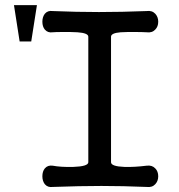

<svg xmlns="http://www.w3.org/2000/svg" viewBox="-20 -738 708 759"><path d="M329.1 -592.8V-96.7Q329.1 -80.1 268.6 -78.1Q219.7 -77.1 188.5 -83Q168.9 -85.9 157.2 -72.3Q147.5 -60.5 147.5 -41Q147.5 -22.5 157.2 -9.8Q168.9 3.9 188.5 1Q295.9 -2.9 380.9 -2.9Q465.8 -2.9 559.6 1Q581.1 3.9 593.8 -9.8Q605.5 -22.5 605.5 -41Q605.5 -60.5 593.8 -72.3Q581.1 -85.9 559.6 -83Q511.7 -77.1 472.7 -78.1Q418.9 -80.1 418.9 -96.7V-592.8Q418.9 -607.4 457 -610.4Q479.5 -612.3 537.1 -611.3L559.6 -610.4Q581.1 -607.4 593.8 -621.1Q605.5 -632.8 605.5 -652.3Q605.5 -670.9 593.8 -683.6Q581.1 -697.3 559.6 -694.3Q460 -690.4 371.1 -690.4Q283.2 -690.4 188.5 -694.3Q168.9 -697.3 157.2 -683.6Q147.5 -670.9 147.5 -652.3Q147.5 -632.8 157.2 -621.1Q168.9 -607.4 188.5 -610.4L205.1 -611.3Q261.7 -612.3 286.1 -610.4Q329.1 -607.4 329.1 -592.8ZM126 -717.8H35.2L57.6 -574.2H103.5Z"/></svg>

Font: Gungsuh
Style: Regular
Weight: 400
Version: Version 2.21